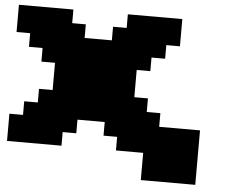

<svg xmlns="http://www.w3.org/2000/svg" viewBox="-52 -689 1105 878"><g transform="rotate(5 500.0 -250.0)"><path d="M625 125H875V-125H687.5V-187.5H625V-250H562.5V-375H625V-437.5H687.5V-500H750V-625H500V-562.5H437.5V-500H312.5V-562.5H250V-625H0V-500H62.5V-437.5H125V-375H187.5V-250H125V-187.5H62.5V-125H0V0H250V-62.5H312.5V-125H437.5V-62.5H500V0H625Z"/></g></svg>

Font: Faithful 32x
Style: Bold
Weight: 400
Foundry: Faithful Resource Pack
Version: Version 1.0; January 27, 2023